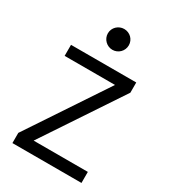

<svg xmlns="http://www.w3.org/2000/svg" viewBox="-224 -1061 1048 1175"><g transform="rotate(30 300.0 -473.5)"><path d="M56 0H544V-78H161L527 -628V-700H66V-622H422L56 -72ZM226 -874C226 -833 260 -800 300 -800C341 -800 374 -833 374 -874C374 -915 341 -947 300 -947C260 -947 226 -915 226 -874Z"/></g></svg>

Font: CommitMono
Style: 400Regular
Weight: 400
Monospace: yes
Designer: Eigil Nikolajsen
Foundry: Eigil Nikolajsen
Version: Version 1.143